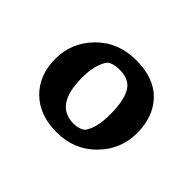

<svg xmlns="http://www.w3.org/2000/svg" viewBox="-82 -840 572 572"><g transform="rotate(45 204.5 -554.0)"><path d="M198 -394Q125 -394 82.5 -436Q40 -478 40 -546.5Q40 -615 89 -664.5Q138 -714 213.5 -714Q289 -714 329 -672.5Q369 -631 369 -562Q369 -493 320 -443.5Q271 -394 198 -394ZM252 -459Q273 -487 273 -544Q273 -601 257 -630Q241 -659 199 -659Q172 -659 158 -648Q136 -620 136 -562Q136 -448 215 -448Q238 -448 252 -459Z"/></g></svg>

Font: Asul
Style: Bold
Weight: 700
Designer: Mariela Monsalve
Foundry: Mariela Monsalve
Version: Version 1.002